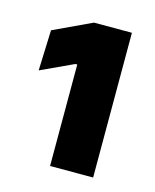

<svg xmlns="http://www.w3.org/2000/svg" viewBox="-65 -750 352 435"><g transform="rotate(15 111.5 -532.0)"><path d="M91.5 -363V-601H87L10.5 -565.5L14 -660.5L103.5 -702.5H192.5V-363Z"/></g></svg>

Font: Anek Bangla
Style: Bold
Weight: 700
Designer: Sulekha Rajkumar (Bangla), Yesha Goshar (Latin)
Foundry: Ek Type
Version: Version 1.003